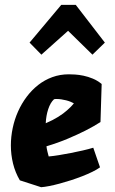

<svg xmlns="http://www.w3.org/2000/svg" viewBox="-20 -759 476 793"><path d="M395 -254.9Q366.7 -236.8 332 -219.2Q302.2 -204.1 261.5 -186.8Q220.7 -169.4 171.9 -154.8Q172.4 -150.9 173.3 -145Q174.3 -139.2 175.8 -133.3Q177.2 -127.4 178.7 -121.8Q180.2 -116.2 181.2 -112.8Q199.2 -114.3 223.1 -118.2Q247.1 -122.1 272.2 -127Q297.4 -131.8 321.8 -137.5Q346.2 -143.1 365.2 -148.9L393.1 -67.9Q380.4 -58.6 361.3 -49.3Q342.3 -40 319.8 -31.2Q297.4 -22.5 273.2 -14.6Q249 -6.8 226.3 -0.7Q203.6 5.4 183.8 9.3Q164.1 13.2 149.9 14.2L62 -14.2Q43 -46.4 33.9 -83.3Q24.9 -120.1 24.9 -158.2Q24.9 -194.3 32.5 -230.2Q40 -266.1 54.7 -298.8Q69.3 -331.5 90.3 -359.4Q111.3 -387.2 137.7 -408Q164.1 -428.7 196 -440.4Q228 -452.1 264.2 -452.1Q273.9 -452.1 290 -451.2Q306.2 -450.2 325 -446.3Q343.8 -442.4 363.3 -434.3Q382.8 -426.3 399.9 -412.1ZM285.2 -332Q279.3 -335.4 271 -338.9Q262.7 -342.3 252.9 -344.7Q243.2 -347.2 233.4 -348.6Q223.6 -350.1 214.8 -350.1Q211.9 -350.1 209 -350.1Q206.1 -350.1 203.1 -349.1Q188 -335 179.2 -308.3Q170.4 -281.7 168.9 -250Q198.7 -262.7 220.7 -276.6Q242.7 -290.5 256.8 -303.2Q273.4 -317.4 285.2 -332ZM150.9 -533.2 102.1 -583 232.9 -738.8H293L413.1 -583L361.8 -533.2L261.2 -631.8Z"/></svg>

Font: Simonetta
Style: Black Italic
Weight: 900
Italic angle: -2°
Designer: Gayaneh Bagdasaryan
Foundry: Brownfox
Version: Version 1.002